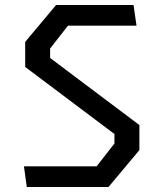

<svg xmlns="http://www.w3.org/2000/svg" viewBox="-20 -750 660 770"><path d="M87.5 0H415L539 -148V-248.5L181 -517.5V-555.5L252.5 -647H527.5L515.5 -730H205L81 -582V-481.5L439 -212.5V-174.5L367.5 -83H76Z"/></svg>

Font: Monaspace Krypton
Style: Regular
Weight: 400
Designer: Riley Cran & the Lettermatic Team
Foundry: Lettermatic
Version: Version 1.200 (Monaspace Krypton)